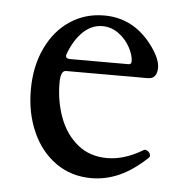

<svg xmlns="http://www.w3.org/2000/svg" viewBox="-40 -464 489 513"><g transform="rotate(5 204.5 -207.0)"><path d="M41.5 -210Q41.5 -272.9 64.7 -322Q87.9 -371.1 128.4 -397.9Q168.9 -424.8 219.7 -424.8Q289.6 -424.8 337.4 -371.6Q355 -351.6 365 -332.5Q375 -313.5 375 -298.8Q375 -268.1 350.1 -268.1H130.9Q116.2 -268.1 116.2 -235.8Q116.2 -186 132.3 -142.6Q148.4 -99.1 180.9 -72.5Q213.4 -45.9 260.3 -45.9Q306.2 -45.9 355 -75.2Q357.4 -76.7 359.4 -76.7Q364.7 -76.7 369.4 -72Q374 -67.4 374 -62Q374 -59.1 372.1 -57.1Q334.5 -21.5 297.9 -5.1Q261.2 11.2 222.7 11.2Q168.9 11.2 127.7 -17.8Q86.4 -46.9 64 -97.4Q41.5 -147.9 41.5 -210ZM295.9 -300.8Q303.2 -300.8 303.2 -309.1Q303.2 -325.2 292.2 -345.9Q281.2 -366.7 261.5 -381.3Q241.7 -396 217.8 -396Q188.5 -396 165.5 -373.8Q142.6 -351.6 128.9 -314.9Q127.4 -311.5 127.4 -308.6Q127.4 -300.8 139.2 -300.8Z"/></g></svg>

Font: JuniusX
Style: Regular
Weight: 400
Designer: Peter S. Baker
Foundry: Briery Creek Software
Version: Version 1.004